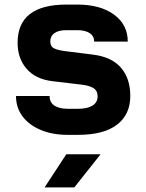

<svg xmlns="http://www.w3.org/2000/svg" viewBox="-20 -580 640 840"><path d="M277 10Q209 10 158 -11.5Q107 -33 78.5 -71Q50 -109 50 -160H197Q197 -132 218 -118Q239 -104 277 -104H321Q362 -104 384.5 -118Q407 -132 407 -158Q407 -183 389 -194.5Q371 -206 334 -210L208 -225Q135 -234 96 -279.5Q57 -325 57 -393Q57 -560 271 -560H318Q419 -560 479 -516Q539 -472 539 -398H392Q392 -422 372.5 -435Q353 -448 318 -448H271Q236 -448 218 -435Q200 -422 200 -399Q200 -376 217.5 -368Q235 -360 267 -356L387 -341Q468 -331 509 -284Q550 -237 550 -160Q550 -79 492 -34.5Q434 10 321 10ZM175 240 270 95H420L305 240Z"/></svg>

Font: JetBrains Mono NL ExtraBold
Style: Regular
Weight: 800
Designer: Philipp Nurullin, Konstantin Bulenkov
Foundry: JetBrains
Version: Version 2.304; ttfautohint (v1.8.4.7-5d5b)